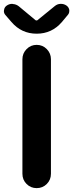

<svg xmlns="http://www.w3.org/2000/svg" viewBox="-23 -972 378 992"><path d="M92.8 -74.2V-666Q92.8 -696.3 114.3 -718.3Q135.7 -740.2 166.5 -740.2Q197.3 -740.2 218.8 -718.3Q240.2 -696.3 240.2 -666V-74.2Q240.2 -43 218.8 -21.5Q197.3 0 166.5 0Q135.7 0 114.3 -21.5Q92.8 -43 92.8 -74.2ZM36.1 -858.4 4.9 -894.5Q-2.9 -903.3 -2.9 -915Q-2.9 -918 -2 -920.9Q0 -935.5 12.7 -943.8Q25.4 -952.1 40 -952.1Q42 -952.1 43.9 -951.2Q60.5 -950.2 74.2 -939.5L161.1 -867.2Q163.1 -866.2 166 -866.2Q168.9 -866.2 169.9 -867.2L259.8 -940.4Q272.5 -951.2 289.1 -952.1Q291 -952.1 292 -952.1Q307.6 -952.1 320.3 -943.4Q332 -935.5 335 -920.9Q335 -918 335 -915Q335 -903.3 327.1 -894.5L296.9 -858.4Q245.1 -797.9 166.5 -797.9Q87.9 -797.9 36.1 -858.4Z"/></svg>

Font: Gen Jyuu GothicX Bold
Style: Bold
Weight: 700
Designer: Ryoko NISHIZUKA (kana &amp; ideographs); Paul D. Hunt (Latin, Greek &amp; Cyrillic); Wenlong ZHANG (bopomofo); Sandoll C
Version: Version 1.058.20140828